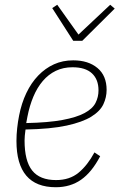

<svg xmlns="http://www.w3.org/2000/svg" viewBox="-20 -773 501 805"><path d="M214 12Q49 12 49 -182Q49 -208 52 -235.5Q55 -263 60 -288Q70 -340 90.5 -383Q111 -426 140.5 -456.5Q170 -487 206.5 -503.5Q243 -520 287 -520Q350 -520 388.5 -488Q427 -456 427 -396Q427 -365 413.5 -336Q400 -307 363 -284Q326 -261 259.5 -246.5Q193 -232 87 -230Q85 -217 84 -204.5Q83 -192 83 -184Q83 -98 115 -58Q147 -18 215 -18Q272 -18 309.5 -49Q347 -80 376 -134L400 -118Q365 -51 320 -19.5Q275 12 214 12ZM284 -491Q245 -491 214 -476Q183 -461 159.5 -433.5Q136 -406 120 -368Q104 -330 95 -284L90 -257Q183 -259 242 -270Q301 -281 334.5 -299Q368 -317 380.5 -341.5Q393 -366 393 -394Q393 -440 365.5 -465.5Q338 -491 284 -491ZM287 -602 199 -739 220 -753 309 -628 442 -753 461 -737 325 -602Z"/></svg>

Font: IBM Plex Sans Cond ExtLt
Style: Italic
Weight: 200
Width: 3
Italic angle: -11°
Designer: Mike Abbink, Paul van der Laan, Pieter van Rosmalen
Foundry: Bold Monday
Version: Version 1.3